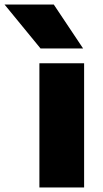

<svg xmlns="http://www.w3.org/2000/svg" viewBox="-109 -828 456 848"><path d="M65 0V-548.5H262.5V0ZM70 -614 -89 -808H128.5L258 -614Z"/></svg>

Font: Encode Sans Expanded ExtraBold
Style: Regular
Weight: 800
Width: 7
Designer: Multiple Designers
Foundry: Impallari Type
Version: Version 3.000; ttfautohint (v1.8.3) -l 8 -r 50 -G 200 -x 14 